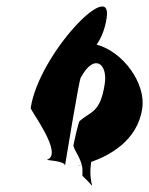

<svg xmlns="http://www.w3.org/2000/svg" viewBox="-20 -666 461 594"><path d="M75 -332C74 -324 177 -190 126 -172C119 -170 183 -169 181 -153C181 -153 226 -428 230 -426C272 -504 314 -468 304 -406C290 -316 261 -322 227 -292C223 -292 209 -226 207 -215C212 -197 227 -181 233 -155C235 -155 236 -156 238 -157C236 -156 235 -156 233 -155C236 -146 235 -135 235 -122C290 -71 250 -84 262 -164V-165C316 -184 405 -229 420 -330C432 -408 361 -506 279 -528C293 -548 305 -576 310 -611C329 -736 100 -498 75 -332ZM221 -153C225 -152 230 -154 233 -155C229 -154 223 -153 221 -153Z"/></svg>

Font: Ampere
Style: SCUltCndIta
Weight: 400
Version: Version 1